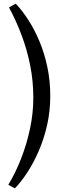

<svg xmlns="http://www.w3.org/2000/svg" viewBox="-20 -837 372 1061"><path d="M62 204.1 25.9 184.1Q65.9 118.2 96.9 38.6Q127.9 -41 146 -126.5Q164.1 -211.9 164.1 -295.9Q164.1 -388.7 147 -474.9Q129.9 -561 99.9 -641.1Q69.8 -721.2 29.8 -795.9L66.9 -816.9Q103 -778.8 137.5 -725.3Q171.9 -671.9 199 -606.4Q226.1 -541 241.9 -465.6Q257.8 -390.1 257.8 -307.1Q257.8 -223.1 240.5 -146.5Q223.1 -69.8 194.6 -3.9Q166 62 131.6 115Q97.2 168 62 204.1Z"/></svg>

Font: Literata
Style: Regular
Weight: 400
Designer: Latin by Veronika Burian and Jose Scaglione. Greek by Irene Vlachou. Cyrillic by Vera Evstafieva.
Foundry: TypeTogether
Version: Version 3.002